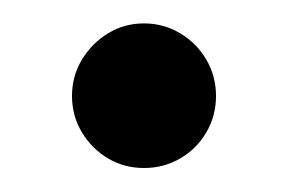

<svg xmlns="http://www.w3.org/2000/svg" viewBox="-20 -480 238 160"><path d="M100 -340Q83.5 -340 70 -348Q56.5 -356 48.2 -369.8Q40 -383.5 40 -400Q40 -416.5 48.2 -430.2Q56.5 -444 70 -452.2Q83.5 -460.5 100 -460.5Q116.5 -460.5 130.2 -452.2Q144 -444 152 -430.2Q160 -416.5 160 -400Q160 -383.5 152 -369.8Q144 -356 130.2 -348Q116.5 -340 100 -340Z"/></svg>

Font: Bodoni Moda SC
Style: Regular
Weight: 400
Designer: Owen Earl
Foundry: indestructible type
Version: Version 2.005